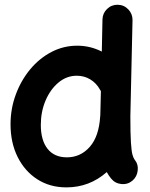

<svg xmlns="http://www.w3.org/2000/svg" viewBox="-20 -750 644 827"><path d="M312.5 -553.2Q368.7 -553.2 418.5 -527.8L421.4 -666Q421.9 -692.9 441.2 -711.4Q460.4 -730 487.3 -729.5Q514.2 -729 532.7 -709.5Q551.3 -689.9 550.8 -663.1L541.5 -249Q541.5 -174.3 543.9 -136.5Q546.4 -98.6 550.5 -84Q554.7 -69.3 559.1 -63.5Q576.2 -43 573.2 -15.9Q570.3 11.2 550.3 28.3Q529.8 45.4 502.7 42.7Q475.6 40 458.5 19Q447.8 5.9 439.9 -8.8Q365.2 57.1 266.1 57.1Q194.8 57.1 140.6 22.2Q86.4 -12.7 55.9 -74Q25.4 -135.3 25.4 -214.4Q25.4 -281.7 47.9 -342.5Q70.3 -403.3 109.6 -450.9Q148.9 -498.5 201.2 -525.9Q253.4 -553.2 312.5 -553.2ZM155.8 -211.9Q155.8 -146 184.8 -109.1Q213.9 -72.3 268.1 -72.3Q326.7 -72.3 366.5 -117.2Q406.2 -162.1 411.6 -249Q411.6 -252 412.1 -254.9L414.6 -357.4Q412.1 -360.8 410.2 -364.7Q395 -392.1 368.9 -408Q342.8 -423.8 310.5 -423.8Q267.1 -423.8 231.9 -394.5Q196.8 -365.2 176.3 -317.1Q155.8 -269 155.8 -211.9Z"/></svg>

Font: Mikhak-DS1-FD Bold
Style: Bold
Weight: 700
Designer: Amin Abedi
Version: Version 3.2